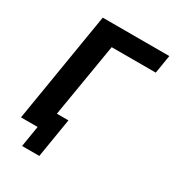

<svg xmlns="http://www.w3.org/2000/svg" viewBox="-206 -852 1006 1109"><g transform="rotate(30 296.5 -297.5)"><path d="M231 140 274 -122H197L279 -613H573L593 -735H149L28 0H139L116 140Z"/></g></svg>

Font: Iosevka Sparkle Heavy
Style: Italic
Weight: 900
Italic angle: -9°
Designer: Belleve Invis
Foundry: Belleve Invis
Version: Version 4.5.0; ttfautohint (v1.8.3)